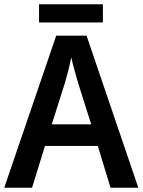

<svg xmlns="http://www.w3.org/2000/svg" viewBox="-20 -885 673 905"><path d="M410 -299H224L285 -491Q292 -514 300.5 -547Q309 -580 316 -615Q322 -586 332.5 -549.5Q343 -513 349 -491ZM501 0H632L388 -717H245L0 0H131L192 -197H441ZM465 -865V-779H164V-865Z"/></svg>

Font: Noto Sans Display Medium
Style: Regular
Weight: 500
Designer: Monotype Design Team
Foundry: Monotype Imaging Inc.
Version: Version 1.900